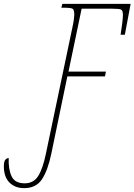

<svg xmlns="http://www.w3.org/2000/svg" viewBox="-108 -734 697 995"><path d="M17 241Q-30 241 -59 212Q-88 183 -88 128Q-88 102 -80 93.5Q-72 85 -63 85Q-65 143 -48 179.5Q-31 216 20 216Q66 216 90 178Q114 140 130 62L267 -591Q272 -613 274.5 -631Q277 -649 277 -656Q277 -683 268.5 -688.5Q260 -694 222 -694H210L215 -714H569L539 -554H517Q521 -578 525 -609.5Q529 -641 529 -656Q529 -679 520 -684Q511 -689 472 -689H315L247 -363H441L436 -338H241L158 62Q140 149 109.5 195Q79 241 17 241Z"/></svg>

Font: Noto Serif ExtraCondensed Thin
Style: Italic
Weight: 100
Width: 2
Italic angle: -12°
Designer: Monotype Design Team
Foundry: Monotype Imaging Inc.
Version: Version 2.013